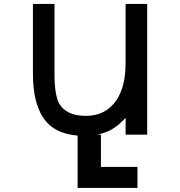

<svg xmlns="http://www.w3.org/2000/svg" viewBox="-20 -677 905 965"><path d="M487.3 162.1V0H370.1V267.6H670.9V162.1ZM611.3 -85V0H719.7V-657.2H611.3V-361.3Q611.3 -242.2 565.4 -173.8Q511.7 -94.7 412.1 -94.7Q324.2 -94.7 286.1 -143.6Q253.9 -181.6 253.9 -305.7V-657.2H145.5V-305.7Q145.5 -146.5 210 -68.4Q271.5 5.9 405.3 5.9Q477.5 5.9 536.1 -23.4Q576.2 -45.9 611.3 -85Z"/></svg>

Font: OCR-B
Style: Regular
Weight: 400
Version: 1.1